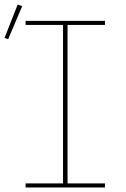

<svg xmlns="http://www.w3.org/2000/svg" viewBox="-38 -827 558 847"><path d="M75 0V-18H240V-717H75V-735H425V-717H260V-18H425V0ZM-2 -654 -18 -660 40 -807 60 -800Z"/></svg>

Font: Iosevka Slab Thin
Style: Regular
Weight: 100
Monospace: yes
Designer: Belleve Invis
Foundry: Belleve Invis
Version: Version 11.1.0; ttfautohint (v1.8.3)